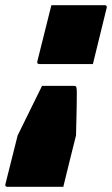

<svg xmlns="http://www.w3.org/2000/svg" viewBox="-62 -566 432 740"><path d="M136 -546H341Q352 -546 349 -535L296 -319H91Q79 -319 82 -330ZM100 -235H224Q230 -235 231 -232Q232 -231 233 -226.5Q234 -222 234 -205.5Q234 -189 233.5 -151Q233 -113 231 -44L209 44Q202 72 195.5 98.5Q189 125 182 154H-33Q-44 154 -41 143L6 -44Q29 -92 53 -139.5Q77 -187 100 -235Z"/></svg>

Font: Recursive Sn Lnr St Blk
Style: Italic
Weight: 900
Italic angle: -15°
Version: Version 1.079;hotconv 1.0.112;makeotfexe 2.5.65598; ttfautoh